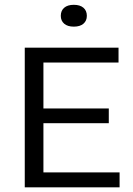

<svg xmlns="http://www.w3.org/2000/svg" viewBox="-20 -798 566 818"><path d="M85.5 0V-595H485V-531.5H165V-63.5H489.5V0ZM135.5 -273V-336H443.5V-273ZM294.5 -684.5Q268 -684.5 253.5 -697Q239 -709.5 239 -730.5Q239 -752.5 253.5 -765Q268 -777.5 294.5 -777.5Q321 -777.5 335.5 -765Q350 -752.5 350 -730.5Q350 -709.5 335.5 -697Q321 -684.5 294.5 -684.5Z"/></svg>

Font: Encode Sans SC
Style: Regular
Weight: 400
Version: Version 3.002